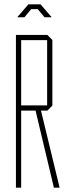

<svg xmlns="http://www.w3.org/2000/svg" viewBox="-20 -860 316 880"><path d="M53 0V-700H77V0ZM227 0 143 -353 163 -373 253 -1V0ZM77 -353V-377H196V-353ZM196 -353V-676H220V-376L197 -353ZM77 -676V-700H197L220 -677V-676ZM91 -818 110 -840H166L185 -818ZM60 -781V-782L91 -818H123L92 -781ZM184 -781 153 -818H185L216 -782V-781Z"/></svg>

Font: Foldit Thin
Style: Regular
Weight: 100
Designer: Sophia Tai
Foundry: Sophia Tai
Version: Version 1.003